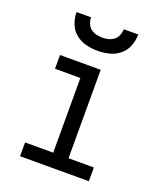

<svg xmlns="http://www.w3.org/2000/svg" viewBox="-137 -829 774 918"><g transform="rotate(20 250.0 -370.0)"><path d="M75 0V-70H218V-450H89V-520H296V-70H425V0ZM250 -600Q220 -600 190.5 -607.5Q161 -615 138 -634Q115 -653 104 -681.5Q93 -710 93 -740H167Q167 -724 173 -709Q179 -694 191 -684.5Q203 -675 218.5 -671Q234 -667 250 -667Q266 -667 281.5 -671Q297 -675 309 -684.5Q321 -694 327 -709Q333 -724 333 -740H407Q407 -710 396 -681.5Q385 -653 362 -634Q339 -615 309.5 -607.5Q280 -600 250 -600Z"/></g></svg>

Font: Iosevka MaddieWtf
Style: Regular
Weight: 400
Monospace: yes
Designer: Belleve Invis
Foundry: Belleve Invis
Version: Version 31.3.0; ttfautohint (v1.8.3)